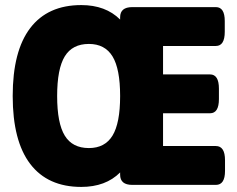

<svg xmlns="http://www.w3.org/2000/svg" viewBox="-20 -728 933 756"><path d="M300 8Q168 8 99 -82.5Q30 -173 30 -350Q30 -527 99 -617.5Q168 -708 300 -708Q396 -708 453 -651V-660Q453 -700 501 -700H830Q865 -700 865 -645V-603Q865 -547 830 -547H622V-435H807Q842 -435 842 -379V-338Q842 -282 807 -282H622V-153H830Q866 -153 866 -97V-55Q866 0 830 0H501Q453 0 453 -40V-49Q396 8 300 8ZM330 -145Q393 -145 423 -194Q453 -243 453 -350Q453 -457 423 -506Q393 -555 330 -555Q265 -555 235 -506Q205 -457 205 -350Q205 -243 235 -194Q265 -145 330 -145Z"/></svg>

Font: Asap Semi Condensed ExtraBold
Style: Regular
Weight: 800
Width: 4
Designer: Pablo Cosgaya
Foundry: Omnibus-Type
Version: Version 3.001; ttfautohint (v1.8.4.7-5d5b)